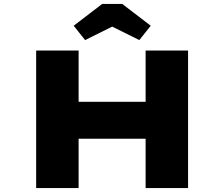

<svg xmlns="http://www.w3.org/2000/svg" viewBox="-20 -957 1141 977"><path d="M721 0V-700H937V0ZM164 0V-700H380V0ZM245 -251 247 -439H843V-251ZM413 -753 355 -826 500 -937H602L747 -826L689 -753L536 -829H566Z"/></svg>

Font: Lexend Zetta Black
Style: Regular
Weight: 900
Designer: Bonnie Shaver-Troup, Thomas Jockin
Foundry: Lexend
Version: Version 1.007